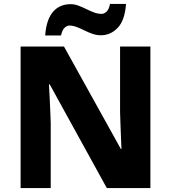

<svg xmlns="http://www.w3.org/2000/svg" viewBox="-20 -949 863 969"><path d="M739 0H519L231 -523H227Q229 -494 230.5 -460.5Q232 -427 233.5 -393.5Q235 -360 236 -330V0H84V-714H303L590 -197H593Q592 -225 590.5 -257.5Q589 -290 588 -322Q587 -354 586 -383V-714H739ZM208 -770Q211 -812 221.5 -842Q232 -872 249 -891Q266 -910 288 -919Q310 -928 336 -928Q356 -928 376 -920.5Q396 -913 416 -903Q436 -893 455 -886Q474 -879 493 -879Q505 -879 517.5 -890Q530 -901 535 -929H616Q610 -846 574 -808.5Q538 -771 489 -771Q468 -771 447.5 -778Q427 -785 407 -795Q387 -805 367.5 -812.5Q348 -820 330 -820Q318 -820 306 -809Q294 -798 288 -770Z"/></svg>

Font: Noto Sans Hebrew ExtraBold
Style: Regular
Weight: 800
Designer: Monotype Design Team
Foundry: Monotype Imaging Inc.
Version: Version 2.003